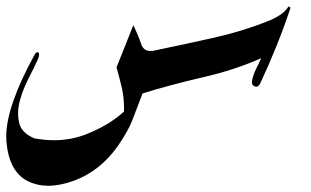

<svg xmlns="http://www.w3.org/2000/svg" viewBox="-20 -582 974 601"><path d="M426.3 -289.6Q407.2 -239.3 394 -205.3Q380.9 -171.4 349.6 -126Q294.4 -46.9 210.9 -16.1Q167.5 -0.5 130.9 -0.5Q96.7 -0.5 67.9 -14.6Q8.3 -43.5 0 -139.2Q-0.5 -147 -0.5 -154.8Q-0.5 -248.5 87.4 -409.2Q92.3 -418.5 96.7 -418.5Q98.1 -418.5 99.6 -418Q102.5 -416.5 102.5 -411.6Q102.5 -406.2 99.1 -397.5Q87.4 -371.6 69.1 -335.9Q50.8 -300.3 41.5 -264.6Q36.6 -244.6 36.6 -226.1Q36.6 -211.4 40 -197.3Q47.4 -166 87.4 -148.9Q119.6 -143.1 149.4 -143.1Q201.7 -143.1 248 -161.1Q320.3 -189 368.2 -232.9V-241.7Q368.2 -274.4 362.3 -303.2Q355 -335.4 344.7 -371.1L397.5 -503.4Q413.6 -469.2 421.9 -444.3Q428.7 -422.4 451.7 -422.4Q455.1 -422.4 459 -422.9Q552.7 -442.4 645 -462.9Q737.3 -483.4 817.9 -515.6Q865.7 -534.2 882.3 -560.5Q882.8 -561.5 883.8 -561.5Q884.8 -561.5 886.2 -560.5Q889.2 -558.6 889.2 -557.1Q868.7 -495.6 845 -436.8Q821.3 -377.9 794.9 -321.8Q789.6 -310.5 781.7 -310.5Q777.3 -310.5 772.5 -314.5Q768.6 -317.4 768.6 -324.7Q768.6 -331.5 772 -342.3Q776.4 -356.9 783.9 -371.1Q791.5 -385.3 797.4 -399.9Q715.8 -363.3 615.2 -340.1Q514.6 -316.9 426.3 -289.6Z"/></svg>

Font: Aref Ruqaa
Style: Regular
Weight: 400
Designer: Abdullah Aref
Version: Version 1.002